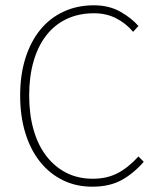

<svg xmlns="http://www.w3.org/2000/svg" viewBox="-20 -692 602 724"><path d="M328 12Q267 12 217 -12.5Q167 -37 131 -82Q95 -127 75.5 -190.5Q56 -254 56 -332Q56 -410 76 -473Q96 -536 132 -580Q168 -624 219.5 -648Q271 -672 334 -672Q391 -672 433.5 -648Q476 -624 502 -594L482 -572Q455 -604 418 -623Q381 -642 334 -642Q277 -642 231.5 -620.5Q186 -599 154.5 -558.5Q123 -518 106.5 -460.5Q90 -403 90 -332Q90 -261 106.5 -203Q123 -145 154.5 -104Q186 -63 230 -40.5Q274 -18 330 -18Q383 -18 423.5 -39Q464 -60 502 -102L522 -82Q484 -38 438.5 -13Q393 12 328 12Z"/></svg>

Font: TypoPRO Source Sans Pro
Style: Regular
Weight: 200
Designer: Paul D. Hunt
Foundry: Adobe Systems Incorporated
Version: Version 2.020;PS 2.000;hotconv 1.0.86;makeotf.lib2.5.63406